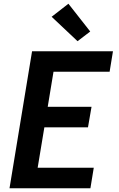

<svg xmlns="http://www.w3.org/2000/svg" viewBox="-20 -1010 640 1030"><path d="M31 0 152 -735H586L568 -625H267L236 -437H471L452 -327H218L182 -110H483L465 0ZM396 -789 257 -920 347 -990 464 -841Z"/></svg>

Font: Iosevka Curly XBdExObl
Style: Regular
Weight: 800
Width: 7
Italic angle: -9°
Monospace: yes
Designer: Belleve Invis
Foundry: Belleve Invis
Version: Version 11.1.0; ttfautohint (v1.8.3)